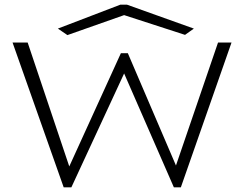

<svg xmlns="http://www.w3.org/2000/svg" viewBox="-20 -806 1040 826"><path d="M254 0 34 -623H99L278 -90L500 -577H530L737 -94L918 -623H976L758 0H728L514 -490L287 0ZM270 -655 229 -683 498 -786H526L814 -683L776 -656L514 -741Z"/></svg>

Font: Inconsolata UltraExpanded Light
Style: Regular
Weight: 300
Width: 9
Monospace: yes
Designer: Raph Levien, Cyreal, Brenton Simpson
Foundry: Raph Levien, Cyreal, Google
Version: Version 3.001; ttfautohint (v1.8.2.53-6de2)